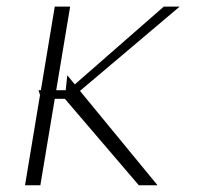

<svg xmlns="http://www.w3.org/2000/svg" viewBox="-20 -548 631 568"><path d="M187.5 -528.4 146.3 -281.2H174.4L179 -325.3L201.3 -298.3L464.5 -528.4H511.4L216.6 -279.1L446 0H390.6L171.9 -255.7H142L99.4 0H54L98.4 -267L93.8 -281.2H100.9L142 -528.4Z"/></svg>

Font: Inter Thin  BETA
Style: Italic
Weight: 100
Italic angle: -9.39999°
Designer: Rasmus Andersson
Foundry: rsms
Version: Version 3.011;git-f93a4a705